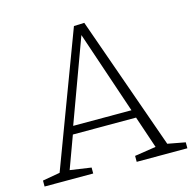

<svg xmlns="http://www.w3.org/2000/svg" viewBox="-103 -800 911 904"><g transform="rotate(-15 353.0 -348.0)"><path d="M385 -696 615 -45 701 -29V0H454V-29L558 -45L505 -202H197L139 -44L242 -29V0H5V-29L90 -44L334 -694ZM493 -241 357 -644 209 -241Z"/></g></svg>

Font: Bitter Pro Light
Style: Regular
Weight: 300
Designer: Sol Matas, and Bitter project Authors
Foundry: Sol Matas
Version: Version 1.010